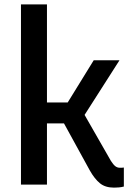

<svg xmlns="http://www.w3.org/2000/svg" viewBox="-20 -845 591 879"><path d="M195 0H76V-825H195ZM391 -65 273 -280H134V-376H290L409 -569H527L350 -292V-349L488 -108Q499 -91 508 -84Q517 -77 529 -77Q533 -77 536.5 -77Q540 -77 547 -78V9Q536 12 524.5 13Q513 14 502 14Q462 14 437.5 -6Q413 -26 391 -65Z"/></svg>

Font: Yaldevi ExtraLight SemiBold
Style: Regular
Weight: 600
Version: Version 1.100